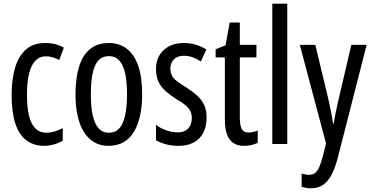

<svg xmlns="http://www.w3.org/2000/svg" viewBox="-20 -780 2010 1040"><path d="M221 10Q162 10 122 -20.5Q82 -51 62.5 -112.5Q43 -174 43 -265Q43 -353 62.5 -416Q82 -479 122 -513Q162 -547 223 -547Q255 -547 280 -540.5Q305 -534 326 -522L301 -455Q282 -465 264 -470Q246 -475 229 -475Q195 -475 172 -451.5Q149 -428 137.5 -381.5Q126 -335 126 -266Q126 -198 137.5 -152Q149 -106 172.5 -83.5Q196 -61 230 -61Q252 -61 274.5 -67.5Q297 -74 320 -86V-18Q299 -5 271.5 2.5Q244 10 221 10Z M750 -269Q750 -206 739 -155Q728 -104 706 -67Q684 -30 649.5 -10Q615 10 568 10Q523 10 489.5 -10Q456 -30 433.5 -66.5Q411 -103 400 -154.5Q389 -206 389 -269Q389 -358 408.5 -420Q428 -482 468 -514.5Q508 -547 570 -547Q627 -547 667.5 -515.5Q708 -484 729 -422.5Q750 -361 750 -269ZM472 -269Q472 -201 482.5 -154.5Q493 -108 514.5 -84.5Q536 -61 570 -61Q604 -61 625.5 -84Q647 -107 657.5 -153.5Q668 -200 668 -269Q668 -338 657.5 -384Q647 -430 625.5 -453Q604 -476 570 -476Q518 -476 495 -424.5Q472 -373 472 -269Z M1099 -144Q1099 -95 1081 -60.5Q1063 -26 1029 -8Q995 10 947 10Q910 10 879 1.5Q848 -7 825 -20V-104Q847 -86 879 -74.5Q911 -63 944 -63Q979 -63 999 -83.5Q1019 -104 1019 -141Q1019 -162 1011 -178.5Q1003 -195 985 -210Q967 -225 937 -242Q904 -263 878.5 -285Q853 -307 839 -336Q825 -365 825 -406Q825 -470 866.5 -508.5Q908 -547 975 -547Q1010 -547 1040 -538Q1070 -529 1098 -512L1068 -447Q1047 -461 1024 -469.5Q1001 -478 976 -478Q942 -478 922.5 -459Q903 -440 903 -408Q903 -387 911 -371Q919 -355 938 -340.5Q957 -326 988 -307Q1021 -286 1046 -264Q1071 -242 1085 -213.5Q1099 -185 1099 -144Z M1328 -62Q1340 -62 1352 -65Q1364 -68 1376 -72V-6Q1360 1 1342 5.5Q1324 10 1301 10Q1266 10 1243 -6Q1220 -22 1209 -53.5Q1198 -85 1198 -133V-469H1148V-513L1202 -535L1224 -658H1279V-537H1369V-469H1279V-143Q1279 -103 1289 -82.5Q1299 -62 1328 -62Z M1536 0H1455V-760H1536Z M1604 -537H1688L1761 -233Q1765 -214 1769 -194Q1773 -174 1777 -153Q1781 -132 1784 -111H1788Q1792 -139 1798 -169Q1804 -199 1812 -233L1883 -537H1966L1808 81Q1793 136 1773.5 171Q1754 206 1727.5 223Q1701 240 1664 240Q1652 240 1640 238Q1628 236 1614 232V160Q1624 163 1634 165Q1644 167 1653 167Q1673 167 1686 157.5Q1699 148 1709 125.5Q1719 103 1729 65L1746 -3Z"/></svg>

Font: Noto Sans ExtraCondensed
Style: Regular
Weight: 400
Width: 2
Designer: Monotype Design Team
Foundry: Monotype Imaging Inc.
Version: Version 2.013